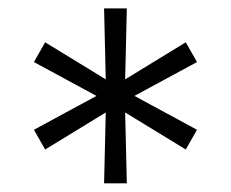

<svg xmlns="http://www.w3.org/2000/svg" viewBox="-20 -747 540 449"><path d="M223.4 -318.2 227.3 -484 85.6 -397.4 59.3 -443.5 205.6 -522.7 59.3 -601.9 85.6 -648.1 227.3 -561.4 223.4 -727.3H276.6L272.7 -561.4L414.4 -648.1L440.7 -601.9L294.4 -522.7L440.7 -443.5L414.4 -397.4L272.7 -484L276.6 -318.2Z"/></svg>

Font: Inter Zeller Light
Style: Regular
Weight: 300
Designer: Rasmus Andersson; Joe Bland
Foundry: zeller
Version: Version 3.015;git-dec3a8cb1